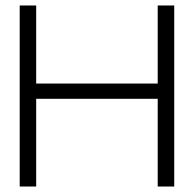

<svg xmlns="http://www.w3.org/2000/svg" viewBox="-20 -680 707 700"><path d="M51.8 0V-660H111.9V-375.4H555V-660H615.2V0H555V-319.8H111.9V0Z"/></svg>

Font: Panamera Thin
Style: Regular
Weight: 100
Designer: Bastien Sozeau
Foundry: NBR — Bastien Sozeau
Version: Version 3.003;gftools[0.9.33]